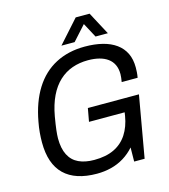

<svg xmlns="http://www.w3.org/2000/svg" viewBox="-127 -970 954 1082"><g transform="rotate(-15 350.5 -429.0)"><path d="M305 12Q179 12 114.5 -50.5Q50 -113 50 -238Q50 -266 52.5 -295.5Q55 -325 61 -356Q81 -467 129 -543.5Q177 -620 251.5 -659Q326 -698 422 -698Q479 -698 525 -686.5Q571 -675 603.5 -651.5Q636 -628 653 -593Q670 -558 670 -510Q670 -497 669 -482Q668 -467 665 -451H572Q574 -463 575.5 -474.5Q577 -486 577 -496Q577 -528 566 -551Q555 -574 534.5 -589Q514 -604 485 -611.5Q456 -619 420 -619Q370 -619 327.5 -604Q285 -589 251 -557.5Q217 -526 193.5 -477.5Q170 -429 158 -362Q154 -338 151 -319Q148 -300 146.5 -285.5Q145 -271 144 -259.5Q143 -248 143 -237Q143 -178 162.5 -140Q182 -102 219.5 -84.5Q257 -67 310 -67Q379 -67 426.5 -90Q474 -113 502.5 -157Q531 -201 541 -262L544 -282H336L350 -359H648L585 0H524L525 -82Q498 -51 463 -29.5Q428 -8 388 2Q348 12 305 12ZM297 -737 416 -870H497L568 -737H496L435 -851L476 -850L374 -737Z"/></g></svg>

Font: Archivo SemiCondensed
Style: Italic
Weight: 400
Width: 4
Italic angle: -10°
Designer: Hector Gatti
Foundry: Omnibus-Type
Version: Version 2.001